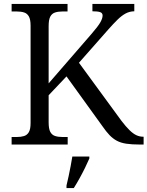

<svg xmlns="http://www.w3.org/2000/svg" viewBox="-20 -734 749 975"><path d="M39 0V-38.3H65.3Q86.7 -38.3 102.2 -43.2Q117.7 -48 126.5 -63Q135.3 -78 135.3 -109.3V-604Q135.3 -635.3 126.5 -650.7Q117.7 -666 102.2 -670.8Q86.7 -675.7 65.3 -675.7H39V-714H323V-675.7H297Q275.3 -675.7 259.5 -670.5Q243.7 -665.3 235.3 -649.7Q227 -634 227 -601V-310.7L444 -561Q477.3 -599.3 489.2 -620Q501 -640.7 501 -655.3Q501 -668.3 488.3 -672.5Q475.7 -676.7 449.3 -676.7V-714H662V-676.7Q637.7 -676.3 617.5 -665.3Q597.3 -654.3 576.7 -634Q556 -613.7 530.3 -584.7L381 -415.3L597.3 -119.7Q619.3 -91 637.5 -73.2Q655.7 -55.3 672.3 -47.5Q689 -39.7 707.3 -39.7H709.3V0H691.3Q649 0 621 -4.3Q593 -8.7 573.2 -19.3Q553.3 -30 536.2 -47.8Q519 -65.7 499.3 -94.3L317.7 -346L227 -250.3V-113Q227 -80 235.3 -64.3Q243.7 -48.7 259.5 -43.5Q275.3 -38.3 297 -38.3H323.7V0ZM317.7 208Q323 186 328.5 160.5Q334 135 338.8 109.3Q343.7 83.7 347.3 61H433.7V71Q424.7 92 411.3 119.2Q398 146.3 383 173.3Q368 200.3 354.7 221H317.7Z"/></svg>

Font: Noto Serif Hentaigana ExtraLight
Style: Regular
Weight: 200
Designer: Kazuhiro Yamada
Foundry: nipponia
Version: Version 1.000